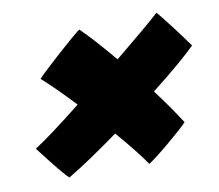

<svg xmlns="http://www.w3.org/2000/svg" viewBox="-58 -639 665 584"><g transform="rotate(-10 274.5 -347.5)"><path d="M219.5 -562Q257 -526 318.5 -452.5Q365 -490.5 402.8 -522.2Q440.5 -554 459.5 -571.5Q464 -567 477.2 -550.2Q490.5 -533.5 506.2 -512.8Q522 -492 534.2 -475.2Q546.5 -458.5 549 -454.5Q531.5 -437 494.8 -405.5Q458 -374 410.5 -337Q431.5 -309 450.8 -281.5Q470 -254 486 -229Q479 -221 461.5 -205.5Q444 -190 423.2 -172.5Q402.5 -155 384.5 -141.2Q366.5 -127.5 358.5 -122.5Q344 -144 321.2 -172.5Q298.5 -201 272 -231.5Q228 -199.5 186.5 -171.5Q145 -143.5 112 -124Q106.5 -128.5 93.8 -143.2Q81 -158 66.8 -176Q52.5 -194 41.2 -208.8Q30 -223.5 26.5 -228Q49 -242 88.8 -271.5Q128.5 -301 175 -338Q144 -371 117.8 -396.8Q91.5 -422.5 77.5 -434.5Q83.5 -441.5 103.8 -460.5Q124 -479.5 148.8 -501.8Q173.5 -524 193.8 -541.2Q214 -558.5 219.5 -562Z"/></g></svg>

Font: Grandstander ExtraBold
Style: Italic
Weight: 800
Italic angle: -15°
Designer: Tyler Finck
Foundry: Etcetera Type Co
Version: Version 1.200; ttfautohint (v1.8.3)